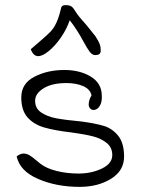

<svg xmlns="http://www.w3.org/2000/svg" viewBox="-20 -728 549 749"><path d="M72 -129Q84 -129 95.5 -122Q107 -115 119 -104.5Q131 -94 138 -89Q161 -71 201 -61Q241 -51 286 -51Q337 -51 377.5 -70.5Q418 -90 418 -123Q418 -153 396 -170.5Q374 -188 343 -196Q312 -204 261 -211Q192 -219 151.5 -231Q111 -243 87 -270.5Q63 -298 63 -348Q63 -402 114 -428.5Q165 -455 231 -455Q291 -455 333.5 -429.5Q376 -404 377 -357Q379 -330 369 -314.5Q359 -299 345 -299Q337 -299 331.5 -305Q326 -311 326 -321Q326 -337 337 -356Q332 -380 304.5 -392Q277 -404 239 -404Q183 -404 150 -383.5Q117 -363 117 -335Q117 -305 141 -289Q165 -273 199.5 -266.5Q234 -260 298 -254Q351 -247 384.5 -237Q418 -227 441 -198.5Q464 -170 464 -117Q464 -62 413 -30.5Q362 1 291 1Q200 1 128.5 -30Q57 -61 45 -118Q59 -129 72 -129ZM305 -567Q279 -615 252 -649Q240 -614 217.5 -581.5Q195 -549 170.5 -529Q146 -509 129 -509Q110 -509 100 -536L136 -567Q164 -591 177 -604.5Q190 -618 200 -639.5Q210 -661 219 -699Q222 -708 235 -708Q251 -708 258.5 -703Q266 -698 276 -681Q284 -667 319 -628Q325 -620 336 -607Q347 -594 352 -587Q365 -567 369 -556Q373 -545 373 -532Q373 -521 367.5 -517Q362 -513 351 -513Q340 -513 330 -526Q320 -539 305 -567Z"/></svg>

Font: Indie Flower
Style: Regular
Weight: 400
Designer: Kimberly Geswein
Foundry: Kimberly Geswein
Version: Version 2.000